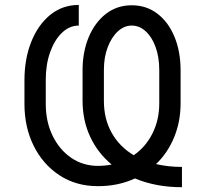

<svg xmlns="http://www.w3.org/2000/svg" viewBox="-20 -759 852 793"><path d="M731.5 -69.6V14.2Q677.2 14.2 628.4 5Q579.5 -4.3 537.3 -22Q503.9 -6.4 465.6 1.8Q427.2 9.9 384.9 9.9Q294 9.9 225.7 -35Q157.3 -79.9 119.1 -156.8Q81 -233.7 81 -329.5V-427.6Q81 -515.6 109 -586.1Q137.1 -656.6 187.5 -697.6Q237.9 -738.6 305.4 -738.6V-653.4Q267 -653.4 236.2 -623.9Q205.3 -594.5 187.1 -543.7Q169 -492.9 169 -429V-329.5Q169 -257.1 196.9 -199.2Q224.8 -141.3 273.6 -107.6Q322.4 -73.9 384.9 -73.9Q414.1 -73.9 441.1 -79.5Q383.9 -126.8 352.5 -194.2Q321 -261.7 321 -343.8V-468.8Q321 -544.7 346.4 -605.5Q371.8 -666.2 417.4 -701.7Q463.1 -737.2 524.1 -737.2Q584.5 -737.2 630 -702.6Q675.4 -668 700.6 -607.1Q725.9 -546.2 725.9 -467.3V-332.4Q725.9 -257.1 699.4 -192.5Q672.9 -127.8 624.6 -81.3Q674.4 -69.6 731.5 -69.6ZM532.3 -117.9Q582 -152.3 609.9 -208.3Q637.8 -264.2 637.8 -332.4V-468.8Q637.8 -524.1 622.3 -565.7Q606.9 -607.2 581.1 -630.3Q555.4 -653.4 524.1 -653.4Q492.9 -653.4 466.8 -629.4Q440.7 -605.5 424.9 -564.1Q409.1 -522.7 409.1 -470.2V-342.3Q409.1 -268.1 441.2 -210.6Q473.4 -153.1 532.3 -117.9Z"/></svg>

Font: Inter UI
Style: Regular
Weight: 400
Designer: Rasmus Andersson
Foundry: rsms
Version: 3.2;8d6f07862